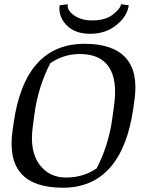

<svg xmlns="http://www.w3.org/2000/svg" viewBox="-20 -879 697 910"><path d="M357.9 -623Q283.7 -623 218.8 -580.1Q161.6 -469.7 144 -343.3L135.3 -278.3Q119.6 -164.1 166 -100.6Q212.4 -37.1 293.9 -37.6Q375.5 -37.6 438 -81.1Q494.1 -188 512.2 -317.4L521 -382.3Q537.1 -500 496.1 -561.5Q455.1 -623 357.9 -623ZM278.3 10.7Q2.9 10.7 39.1 -256.3L44.4 -294.9Q97.7 -671.4 381.3 -671.4Q516.1 -671.4 576.2 -604.5Q636.2 -537.6 617.2 -403.8L611.8 -365.7Q585.9 -180.7 502 -85Q418 10.7 278.3 10.7ZM262.7 -854 300.8 -858.9Q297.9 -836.9 315.9 -818.8Q353 -782.2 416.5 -782.2Q479.5 -782.2 515.1 -810.1Q550.8 -837.9 553.7 -858.9L590.3 -854Q583 -801.3 531.7 -760.3Q480.5 -718.8 407.2 -718.8Q334.5 -718.8 294.9 -760.3Q255.4 -801.8 262.7 -854Z"/></svg>

Font: NoticiaText-Italic
Style: Italic
Weight: 400
Italic angle: -8°
Designer: JM Sole
Foundry: JM Sole
Version: Version 1.003